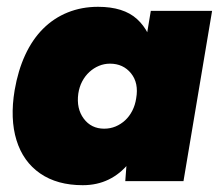

<svg xmlns="http://www.w3.org/2000/svg" viewBox="-20 -532 646 564"><path d="M348 0 355 -93 423 -500H603L519 0ZM223 12Q148 12 98 -22.5Q48 -57 28.5 -120Q9 -183 23 -267Q33 -325 54 -370.5Q75 -416 106.5 -447.5Q138 -479 179 -495.5Q220 -512 268 -512Q343 -512 382.5 -476Q422 -440 432.5 -377.5Q443 -315 429 -233Q419 -175 401.5 -129.5Q384 -84 358.5 -52.5Q333 -21 299 -4.5Q265 12 223 12ZM286 -154Q304 -154 319.5 -160.5Q335 -167 347.5 -178.5Q360 -190 368.5 -206.5Q377 -223 380 -243Q388 -288 365 -316.5Q342 -345 303 -345Q286 -345 270.5 -338.5Q255 -332 242.5 -320.5Q230 -309 221.5 -293Q213 -277 210 -257Q204 -213 226 -183.5Q248 -154 286 -154Z"/></svg>

Font: Figtree Black
Style: Italic
Weight: 900
Italic angle: -9.5°
Foundry: Erik Kennedy
Version: Version 2.001;gftools[0.9.30]